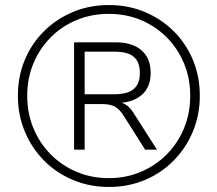

<svg xmlns="http://www.w3.org/2000/svg" viewBox="-20 -737 863 762"><path d="M412 5Q336 5 270 -22.5Q204 -50 155 -99.5Q106 -149 78.5 -215Q51 -281 51 -357Q51 -434 78.5 -499.5Q106 -565 155 -613.5Q204 -662 269.5 -689.5Q335 -717 412 -717Q489 -717 554.5 -689.5Q620 -662 669 -613.5Q718 -565 745.5 -499.5Q773 -434 773 -357Q773 -281 745.5 -215Q718 -149 669 -99.5Q620 -50 554.5 -22.5Q489 5 412 5ZM412 -30Q480 -30 539 -55Q598 -80 642 -124.5Q686 -169 710.5 -228.5Q735 -288 735 -357Q735 -426 710.5 -485Q686 -544 642 -588.5Q598 -633 539 -657.5Q480 -682 412 -682Q343 -682 284 -657.5Q225 -633 181 -588.5Q137 -544 112.5 -485Q88 -426 88 -357Q88 -288 112.5 -228.5Q137 -169 181 -124.5Q225 -80 284 -55Q343 -30 412 -30ZM274 -143V-569H439Q505 -569 541.5 -537.5Q578 -506 578 -447Q578 -390 541 -359Q504 -328 438 -328L430 -334Q459 -334 478 -322.5Q497 -311 513 -284L603 -143H556L470 -279Q453 -305 434.5 -314.5Q416 -324 385 -324H316V-143ZM316 -363H434Q486 -363 510.5 -383.5Q535 -404 535 -447Q535 -491 511 -511.5Q487 -532 434 -532H316Z"/></svg>

Font: Muli ExtraLight
Style: Regular
Weight: 250
Designer: Vernon Adams
Foundry: Vernon Adams
Version: Version 2.100; ttfautohint (v1.8.1.43-b0c9)